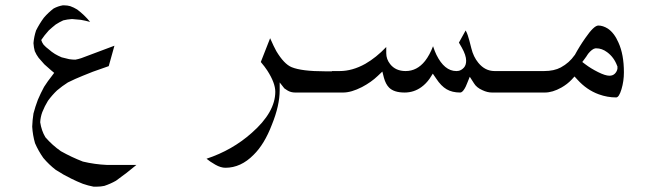

<svg xmlns="http://www.w3.org/2000/svg" viewBox="-20 -364 2528 725"><path d="M495.1 258.8Q458 290 418 318.4Q397.5 330.1 374 337.9Q360.4 340.8 346.7 340.8Q339.8 340.8 333 340.8Q312.5 336.9 293 330.1Q270.5 321.3 249 310.5Q218.8 295.9 190.4 277.3Q165 257.8 143.6 232.4Q125 206.1 112.3 176.8Q103.5 146.5 101.6 114.3Q102.5 88.9 106.4 64.5Q113.3 38.1 123 12.7Q133.8 -12.7 146.5 -36.1Q160.2 -57.6 175.8 -77.1L184.6 -88.9L172.9 -98.6Q160.2 -109.4 147.5 -121.1Q136.7 -132.8 126 -145.5Q117.2 -157.2 111.3 -170.9Q107.4 -184.6 106.4 -201.2Q108.4 -225.6 116.2 -249Q128.9 -274.4 145.5 -296.9Q162.1 -316.4 182.6 -332Q199.2 -340.8 216.8 -343.8Q219.7 -343.8 222.7 -343.8Q234.4 -343.8 245.1 -340.8Q258.8 -335.9 271.5 -328.1Q298.8 -307.6 320.3 -281.2Q302.7 -286.1 285.2 -289.1Q269.5 -291 252.9 -292Q252 -292 251 -292Q234.4 -291 218.8 -287.1Q204.1 -280.3 190.4 -271.5Q176.8 -260.7 164.1 -249Q156.2 -240.2 148.4 -230.5Q141.6 -221.7 135.7 -212.9Q138.7 -203.1 144.5 -195.3Q153.3 -185.5 164.1 -177.7Q174.8 -168 187.5 -160.2Q199.2 -153.3 212.9 -147.5Q227.5 -143.6 241.2 -140.6Q252.9 -138.7 264.6 -138.7Q275.4 -140.6 287.1 -144.5L412.1 -191.4L390.6 -114.3L368.2 -106.4Q330.1 -93.8 293 -78.1Q263.7 -66.4 236.3 -52.7Q214.8 -39.1 195.3 -22.5Q176.8 -4.9 161.1 16.6Q148.4 37.1 139.6 59.6Q132.8 78.1 131.8 97.7Q136.7 129.9 151.4 154.3Q177.7 184.6 210 207Q250 229.5 293 246.1Q337.9 256.8 383.8 258.8Z M1242.2 -14.6H1094.7Q1078.1 -14.6 1065.4 -22.5Q1055.7 -28.3 1053.7 -30.3L1036.1 -52.7V-23.4Q1036.1 34.2 1006.8 106.4Q978.5 180.7 937.5 220.7Q889.6 269.5 831.1 269.5Q813.5 269.5 793 257.8Q772.5 246.1 759.8 235.4Q857.4 203.1 930.7 137.7Q1019.5 59.6 1019.5 -17.6Q1019.5 -50.8 989.3 -97.7Q980.5 -111.3 964.8 -129.9L1000 -219.7Q1014.6 -186.5 1023.4 -170.9Q1052.7 -122.1 1081.1 -110.4Q1119.1 -94.7 1208 -94.7Q1224.6 -94.7 1242.2 -94.7Z M1875 -95.7V-14.6H1837.9Q1820.3 -14.6 1801.8 -23.4Q1779.3 -33.2 1769.5 -49.8L1753.9 -74.2L1743.2 -47.9Q1738.3 -35.2 1734.4 -29.3Q1725.6 -14.6 1717.8 -14.6Q1687.5 -14.6 1666.5 -26.9Q1645.5 -39.1 1627 -67.4L1614.3 -85.9L1602.5 -67.4Q1588.9 -47.9 1571.3 -35.2Q1543 -14.6 1507.8 -14.6Q1467.8 -14.6 1449.2 -33.2Q1436.5 -45.9 1429.7 -70.3L1423.8 -93.8L1406.2 -77.1Q1381.8 -53.7 1346.7 -35.2Q1306.6 -14.6 1275.4 -14.6H1233.4V-95.7H1262.7Q1310.5 -95.7 1359.4 -123Q1400.4 -146.5 1438.5 -186.5V-163.1Q1438.5 -140.6 1453.1 -122.1Q1473.6 -95.7 1511.7 -95.7Q1554.7 -95.7 1585 -133.8Q1602.5 -156.2 1615.2 -189.5Q1622.1 -168.9 1627.9 -157.2Q1658.2 -95.7 1703.1 -95.7Q1704.1 -95.7 1704.1 -95.7Q1709 -95.7 1712.9 -96.7Q1723.6 -99.6 1731.9 -108.9Q1740.2 -118.2 1740.2 -134.8Q1740.2 -155.3 1723.6 -184.6Q1719.7 -191.4 1712.9 -203.1L1738.3 -249Q1743.2 -240.2 1746.1 -231.4Q1752 -213.9 1759.8 -181.6Q1767.6 -149.4 1786.1 -127Q1811.5 -95.7 1847.7 -95.7Z M2281.2 -78.1Q2293.9 -78.1 2301.8 -85.9Q2309.6 -93.8 2311.5 -104.5Q2311.5 -104.5 2311.5 -110.4V-112.3V-113.3L2310.5 -115.2Q2298.8 -147.5 2272.5 -167Q2252.9 -181.6 2231.4 -181.6Q2229.5 -181.6 2228.5 -181.6Q2215.8 -179.7 2200.2 -160.2L2199.2 -158.2L2198.2 -157.2Q2196.3 -153.3 2187.5 -141.6L2178.7 -129.9L2190.4 -121.1Q2210.9 -105.5 2238.3 -91.8Q2265.6 -78.1 2281.2 -78.1ZM2335.9 -90.8Q2335.9 -57.6 2326.7 -26.9Q2317.4 3.9 2306.6 3.9Q2273.4 3.9 2241.2 -7.8Q2195.3 -24.4 2160.2 -63.5L2149.4 -75.2L2138.7 -63.5Q2122.1 -45.9 2099.6 -33.2Q2066.4 -14.6 2037.1 -14.6H1859.4V-95.7H2034.2Q2072.3 -95.7 2097.7 -109.4Q2129.9 -127 2149.4 -155.3L2150.4 -156.2Q2168.9 -190.4 2190.4 -220.7Q2222.7 -267.6 2239.3 -267.6Q2256.8 -267.6 2275.4 -255.9Q2299.8 -239.3 2315.4 -203.1Q2335.9 -158.2 2335.9 -90.8Z"/></svg>

Font: Thabit
Style: Regular
Weight: 500
Designer: Regenerated by Nadim Shaikli
Foundry: MAK Alagha
Version: 0.01